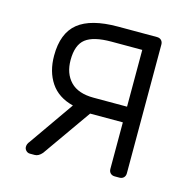

<svg xmlns="http://www.w3.org/2000/svg" viewBox="-83 -603 685 686"><g transform="rotate(15 259.5 -260.0)"><path d="M416 -520Q426 -520 432 -514Q438 -508 438 -498V-22Q438 -12 432 -6Q426 0 416 0H399Q389 0 383 -6Q377 -12 377 -22V-194H256L130 -15Q117 0 103 0H85Q77 0 71 -6Q65 -12 65 -20Q65 -31 73 -40L189 -206Q133 -220 105.5 -261Q78 -302 78 -361Q78 -444 125 -482Q172 -520 272 -520ZM377 -462H263Q197 -462 168 -439.5Q139 -417 139 -361Q139 -311 167.5 -281.5Q196 -252 253 -252H377Z"/></g></svg>

Font: Rubik AZ
Style: Regular
Weight: 300
Designer: Hubert and Fischer
Foundry: Hubert & Fischer
Version: Version 2.000